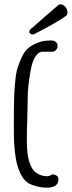

<svg xmlns="http://www.w3.org/2000/svg" viewBox="-20 -853 332 887"><path d="M111 -7Q44 -50 44 -242V-269V-300V-324Q44 -364 45 -395.5Q46 -427 49 -464Q52 -503 58 -527.5Q64 -552 78 -583Q90 -612 107.5 -628Q125 -644 153 -655Q178 -666 215 -666Q230 -666 238 -659Q246 -652 246 -641Q246 -631 239.5 -623Q233 -615 224 -614H177Q157 -614 142 -589Q127 -564 121 -524Q108 -450 108 -404V-399L106 -303Q104 -260 104 -206Q104 -168 107 -144Q112 -108 124 -84Q136 -57 165 -45Q180 -39 198 -39Q209 -39 220 -47Q233 -47 241.5 -41.5Q250 -36 250 -25Q250 14 195 14Q173 14 148.5 7.5Q124 1 111 -7ZM115 -707Q115 -712 120 -717L136 -731Q141 -736 192 -780L251 -831Q255 -833 260 -833Q272 -833 282 -821Q292 -809 292 -796Q292 -784 285 -780Q249 -752 139 -696Q137 -694 131 -694Q125 -694 120 -697.5Q115 -701 115 -707Z"/></svg>

Font: Amatic SC
Style: Bold
Weight: 700
Designer: Multiple Designers
Foundry: Vernon Adams
Version: Version 2.505